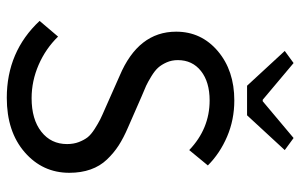

<svg xmlns="http://www.w3.org/2000/svg" viewBox="-182 -704 897 574"><g transform="rotate(90 267.0 -416.5)"><path d="M272 12.2Q133.8 12.2 42 -85.9L88.9 -141.1Q125 -104 173.3 -83Q221.7 -62 272.9 -62Q336.4 -62 373.3 -91.1Q410.2 -120.1 410.2 -168Q410.2 -187.5 404.1 -203.4Q397.9 -219.2 389.9 -229.5Q381.8 -239.7 365 -250.5Q348.1 -261.2 336.4 -267.1Q324.7 -272.9 300.8 -283.2L206.1 -325.2Q74.2 -380.9 74.2 -494.1Q74.2 -569.3 132.3 -618.7Q190.4 -668 279.8 -668Q337.4 -668 387.7 -646.5Q438 -625 474.1 -588.9L428.2 -533.2Q364.3 -594.2 279.8 -594.2Q224.6 -594.2 191.9 -568.4Q159.2 -542.5 159.2 -499Q159.2 -481 166 -465.6Q172.9 -450.2 181.9 -440.2Q190.9 -430.2 207.8 -419.9Q224.6 -409.7 235.6 -404.5Q246.6 -399.4 267.1 -391.1L360.8 -350.1Q391.6 -336.9 414.3 -322.3Q437 -307.6 456.5 -287.1Q476.1 -266.6 486.1 -238.3Q496.1 -210 496.1 -174.8Q496.1 -94.7 434.6 -41.3Q373 12.2 272 12.2ZM235.8 -706.1 131.8 -818.8 168 -845.2 277.8 -752.9H282.2L392.1 -845.2L428.2 -818.8L324.2 -706.1Z"/></g></svg>

Font: Source Sans Pro
Style: Regular
Weight: 400
Designer: Paul D. Hunt
Foundry: Adobe Systems Incorporated
Version: Version 3.006;hotconv 1.0.111;makeotfexe 2.5.65597